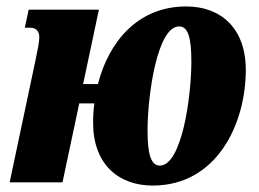

<svg xmlns="http://www.w3.org/2000/svg" viewBox="-20 -566 805 596"><path d="M10 0H174L226 -245H273C270 -225 269 -205 269 -185C269 -56 348 10 454 10C653 10 743 -181 743 -349C743 -480 664 -546 558 -546C406 -546 317 -434 284 -305H238L287 -536H69L57 -480H72C95 -480 102 -467 102 -450C102 -436 97 -411 91 -383ZM476 -52C448 -52 438 -90 438 -160C438 -271 468 -484 536 -484C564 -484 574 -449 574 -375C574 -264 544 -52 476 -52Z"/></svg>

Font: Noto Serif ExtraCondensed Black
Style: Italic
Weight: 900
Width: 2
Italic angle: -12°
Designer: Monotype Design Team
Foundry: Monotype Imaging Inc.
Version: Version 2.014